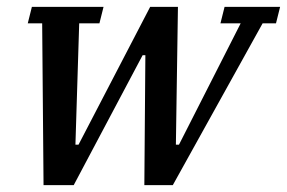

<svg xmlns="http://www.w3.org/2000/svg" viewBox="-20 -540 837 560"><path d="M103 -472H61L73 -520H282L270 -472H211L200 -118H209L418 -520H499L493 -118H502L682 -472H623L635 -520H797L785 -472H746L484 0H401L404 -379H396L195 0H107Z"/></svg>

Font: IBM Plex Serif Medium
Style: Italic
Weight: 500
Italic angle: -14°
Designer: Mike Abbink, Paul van der Laan, Pieter van Rosmalen
Foundry: Bold Monday
Version: Version 2.5